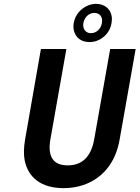

<svg xmlns="http://www.w3.org/2000/svg" viewBox="-20 -965 723 995"><path d="M331 -108C255 -108 226 -154 241 -242L324 -711H192L110 -242C103 -201 102 -164 108 -133C127 -43 195 10 310 10C345 10 379 5 411 -6C504 -37 578 -114 600 -242L683 -711H551L468 -242C452 -154 407 -108 331 -108ZM362 -845C360 -831 360 -818 363 -806C372 -772 398 -747 443 -747C457 -747 470 -749 483 -754C517 -767 550 -797 558 -845C560 -858 561 -872 558 -884C551 -919 522 -945 478 -945C464 -945 450 -942 437 -937C403 -923 370 -893 362 -845ZM469 -898C498 -898 514 -876 508 -845C503 -815 479 -793 451 -793C424 -793 407 -816 412 -845C418 -876 440 -898 469 -898Z"/></svg>

Font: Asimov
Style: NarIt
Weight: 500
Designer: Google
Version: Version 2.000980; 2014